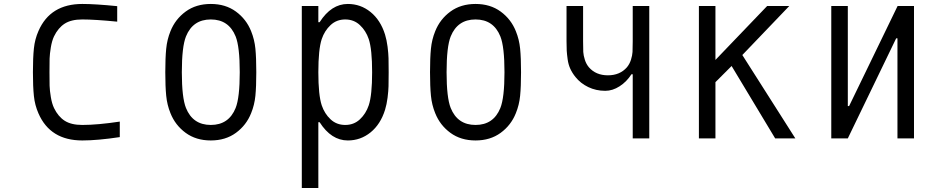

<svg xmlns="http://www.w3.org/2000/svg" viewBox="-20 -697 4707 967"><path d="M173.8 -541Q233.1 -677.1 394.5 -677.1Q459.6 -677.1 570.3 -666V-587.9Q458.3 -599 394.5 -599Q338.5 -599 305.7 -577.8Q272.8 -556.6 252 -513.7Q241.5 -491.5 236 -458.3Q230.5 -425.1 229.8 -401.4Q229.2 -377.6 229.2 -333.3Q229.2 -289.1 229.8 -265.3Q230.5 -241.5 236 -208.3Q241.5 -175.1 252 -153Q272.8 -110 305.7 -88.9Q338.5 -67.7 394.5 -67.7Q470.7 -67.7 583.3 -84.6V-6.5Q471.4 10.4 394.5 10.4Q233.1 10.4 173.8 -125.7Q155.6 -166.7 150.7 -213.5Q145.8 -260.4 145.8 -333.3Q145.8 -406.2 150.7 -453.1Q155.6 -500 173.8 -541Z M1244.8 -539.7Q1261.7 -498 1266.3 -451.8Q1270.8 -405.6 1270.8 -333.3Q1270.8 -261.1 1266.3 -214.8Q1261.7 -168.6 1244.8 -127Q1220.7 -66.4 1168.3 -28Q1115.9 10.4 1041.7 10.4Q967.4 10.4 915 -28Q862.6 -66.4 838.5 -127Q821.6 -168.6 817.1 -214.8Q812.5 -261.1 812.5 -333.3Q812.5 -405.6 817.1 -451.8Q821.6 -498 838.5 -539.7Q862.6 -600.3 915 -638.7Q967.4 -677.1 1041.7 -677.1Q1115.9 -677.1 1168.3 -638.7Q1220.7 -600.3 1244.8 -539.7ZM916.7 -513.7Q895.8 -461.6 895.8 -333.3Q895.8 -205.1 916.7 -153Q951.2 -67.7 1041.7 -67.7Q1132.2 -67.7 1166.7 -153Q1187.5 -205.1 1187.5 -333.3Q1187.5 -461.6 1166.7 -513.7Q1132.2 -599 1041.7 -599Q951.2 -599 916.7 -513.7Z M1731.8 10.4Q1648.4 10.4 1589.8 -81.4H1583.3V250H1500V-666.7H1583.3V-585.3H1589.8Q1648.4 -677.1 1731.8 -677.1Q1796.2 -677.1 1846.4 -636.4Q1896.5 -595.7 1919.3 -522.8Q1927.7 -495.4 1932 -461.6Q1936.2 -427.7 1936.8 -404Q1937.5 -380.2 1937.5 -333.3Q1937.5 -286.5 1936.8 -262.7Q1936.2 -238.9 1932 -205.1Q1927.7 -171.2 1919.3 -143.9Q1896.5 -71 1846.4 -30.3Q1796.2 10.4 1731.8 10.4ZM1837.2 -166.7Q1854.2 -218.1 1854.2 -333.3Q1854.2 -448.6 1837.2 -500Q1822.9 -542.3 1792.6 -570.6Q1762.4 -599 1718.8 -599Q1675.1 -599 1644.9 -570.6Q1614.6 -542.3 1600.3 -500Q1583.3 -448.6 1583.3 -333.3Q1583.3 -218.1 1600.3 -166.7Q1614.6 -124.3 1644.9 -96Q1675.1 -67.7 1718.8 -67.7Q1762.4 -67.7 1792.6 -96Q1822.9 -124.3 1837.2 -166.7Z M2578.1 -539.7Q2595.1 -498 2599.6 -451.8Q2604.2 -405.6 2604.2 -333.3Q2604.2 -261.1 2599.6 -214.8Q2595.1 -168.6 2578.1 -127Q2554 -66.4 2501.6 -28Q2449.2 10.4 2375 10.4Q2300.8 10.4 2248.4 -28Q2196 -66.4 2171.9 -127Q2154.9 -168.6 2150.4 -214.8Q2145.8 -261.1 2145.8 -333.3Q2145.8 -405.6 2150.4 -451.8Q2154.9 -498 2171.9 -539.7Q2196 -600.3 2248.4 -638.7Q2300.8 -677.1 2375 -677.1Q2449.2 -677.1 2501.6 -638.7Q2554 -600.3 2578.1 -539.7ZM2250 -513.7Q2229.2 -461.6 2229.2 -333.3Q2229.2 -205.1 2250 -153Q2284.5 -67.7 2375 -67.7Q2465.5 -67.7 2500 -153Q2520.8 -205.1 2520.8 -333.3Q2520.8 -461.6 2500 -513.7Q2465.5 -599 2375 -599Q2284.5 -599 2250 -513.7Z M3028.6 -239.6Q2981.8 -239.6 2942.7 -258.5Q2903.6 -277.3 2878.3 -309.2Q2862 -329.4 2852.2 -350.9Q2842.4 -372.4 2838.9 -398.4Q2835.3 -424.5 2834.3 -441.4Q2833.3 -458.3 2833.3 -488.9V-666.7H2916.7V-488.9Q2916.7 -453.1 2917.6 -435.5Q2918.6 -418 2925.5 -396.2Q2932.3 -374.3 2946 -358.1Q2981.1 -317.7 3041.7 -317.7Q3102.2 -317.7 3137.4 -358.1Q3151 -374.3 3157.9 -396.2Q3164.7 -418 3165.7 -435.5Q3166.7 -453.1 3166.7 -488.9V-666.7H3250V0H3166.7V-322.9H3160.2Q3136.1 -285.2 3100.6 -262.4Q3065.1 -239.6 3028.6 -239.6Z M3583.3 0H3500V-666.7H3583.3V-395.2L3843.7 -666.7H3955.1L3718.7 -419.9L3985.7 0H3884.1L3664.7 -364.6L3583.3 -283.2Z M4500 0V-503.9H4493.5L4250 0H4166.7V-666.7H4250V-162.8H4256.5L4500.7 -666.7H4583.3V0Z"/></svg>

Font: Monoid
Style: Regular
Weight: 400
Width: 4
Monospace: yes
Designer: Andreas Larsen (@larsenwork)
Version: Version 0.61